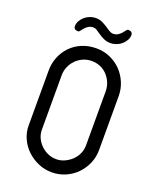

<svg xmlns="http://www.w3.org/2000/svg" viewBox="-160 -966 837 1053"><g transform="rotate(20 258.5 -439.0)"><path d="M68 -518Q68 -561 83 -598Q98 -635 125 -663Q152 -691 190 -707Q228 -723 274 -723Q316 -723 353 -707Q390 -691 417.5 -663Q445 -635 461 -597.5Q477 -560 477 -517V-204Q477 -162 461 -125Q445 -88 417.5 -60Q390 -32 353 -16Q316 0 274 0Q232 0 195 -16Q158 -32 129.5 -59Q101 -86 84.5 -122Q68 -158 68 -197ZM144 -202Q144 -176 154.5 -153.5Q165 -131 183 -113.5Q201 -96 224 -86Q247 -76 273 -76Q298 -76 321 -86.5Q344 -97 362 -114Q380 -131 390.5 -154Q401 -177 401 -203V-518Q401 -545 391 -569Q381 -593 364 -611Q347 -629 323.5 -639Q300 -649 273 -649Q246 -649 222.5 -638.5Q199 -628 181.5 -610Q164 -592 154 -568.5Q144 -545 144 -518ZM329 -829Q346 -829 358 -836.5Q370 -844 378 -853.5Q386 -863 391.5 -870.5Q397 -878 401 -878Q428 -878 428 -857Q428 -841 420 -826.5Q412 -812 399 -800.5Q386 -789 369 -782.5Q352 -776 334 -776Q314 -776 296.5 -783.5Q279 -791 259 -805Q249 -812 239 -818.5Q229 -825 219 -825Q202 -825 190 -817.5Q178 -810 170 -800.5Q162 -791 156.5 -783.5Q151 -776 147 -776Q120 -776 120 -797Q120 -813 128 -827.5Q136 -842 149 -853.5Q162 -865 179 -871.5Q196 -878 214 -878Q235 -878 251 -870.5Q267 -863 280.5 -854Q294 -845 305.5 -837.5Q317 -830 329 -829Z"/></g></svg>

Font: VDS Compensated
Style: Light
Weight: 300
Designer: artmaker
Foundry: artmaker
Version: Version 1.000 2012 initial release